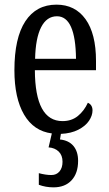

<svg xmlns="http://www.w3.org/2000/svg" viewBox="-20 -566 471 826"><path d="M393 -264H130Q131 -45 249 -45Q288 -45 315 -67Q342 -89 358 -124Q378 -115 378 -91Q378 -69 363 -46.5Q348 -24 317 -8Q286 8 242 10L238 34Q276 38 296 62Q316 86 316 126Q316 179 288 209.5Q260 240 210 240Q177 240 147 229V179Q177 187 201 187Q223 187 236 171.5Q249 156 249 130Q249 102 232.5 86Q216 70 189 68L203 8Q125 -2 83.5 -73Q42 -144 42 -264Q42 -403 89 -474.5Q136 -546 223 -546Q303 -546 348 -483.5Q393 -421 393 -304ZM307 -313Q305 -496 225 -496Q181 -496 157 -449Q133 -402 131 -313Z"/></svg>

Font: Noto Serif Cond
Style: Regular
Weight: 400
Width: 3
Designer: Monotype Design Team
Foundry: Monotype Imaging Inc.
Version: Version 1.001